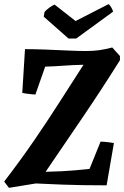

<svg xmlns="http://www.w3.org/2000/svg" viewBox="-20 -890 596 922"><path d="M23 12 0 -18Q79 -121 143.5 -215Q208 -309 265.5 -399Q323 -489 381 -579Q333 -578 284.5 -574.5Q236 -571 197 -570L150 -436Q145 -436 130.5 -437.5Q116 -439 102.5 -441Q89 -443 87 -444L100 -654Q145 -654 198.5 -652Q252 -650 303.5 -647.5Q355 -645 391 -645Q428 -645 456.5 -649Q485 -653 519 -662L556 -621V-601Q471 -465 378 -328Q285 -191 199 -65Q286 -67 339 -72Q392 -77 410 -79L463 -210Q468 -210 482 -209Q496 -208 509 -206Q522 -204 527 -203L492 0Q369 0 278.5 -3.5Q188 -7 152 -9ZM309 -705 190 -810 194 -833Q204 -844 218 -854Q232 -864 242 -868L343 -789L501 -870Q507 -867 514.5 -854Q522 -841 523 -834L346 -705Z"/></svg>

Font: Labrada
Style: Bold Italic
Weight: 700
Italic angle: -7°
Designer: Mercedes Jáuregui
Foundry: Omnibus-Type Team
Version: Version 1.000; ttfautohint (v1.8.4.7-5d5b)